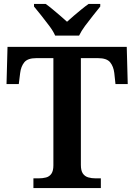

<svg xmlns="http://www.w3.org/2000/svg" viewBox="-20 -951 680 971"><path d="M149 0V-49H175Q196 -49 213 -53.5Q230 -58 240 -72.5Q250 -87 250 -115V-657H164Q120 -657 103 -636Q86 -615 82 -582L75 -526H13L18 -714H621L626 -526H564L558 -582Q554 -615 537 -636Q520 -657 475 -657H389V-117Q389 -88 399 -73.5Q409 -59 426 -54Q443 -49 464 -49H490V0ZM259 -771Q249 -794 229 -820.5Q209 -847 188.5 -873Q168 -899 152 -918V-931H211Q227 -920 246 -904Q265 -888 284.5 -871.5Q304 -855 319 -841Q334 -855 353.5 -871.5Q373 -888 392.5 -904Q412 -920 428 -931H487V-918Q472 -899 451 -873Q430 -847 410.5 -820.5Q391 -794 380 -771Z"/></svg>

Font: Noto Rashi Hebrew SemiBold
Style: Regular
Weight: 600
Version: Version 1.006